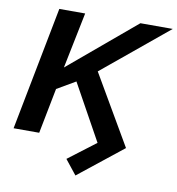

<svg xmlns="http://www.w3.org/2000/svg" viewBox="-94 -772 971 1053"><g transform="rotate(10 391.5 -246.0)"><path d="M484.9 -1 312.5 -312.5 209.5 -252.4 160.2 0H17.6L150.9 -688H294.9L231.4 -376L602.5 -688H782.7L418 -387.2L643.6 0L396.5 196.3L332 115.2Z"/></g></svg>

Font: Arimo
Style: Bold Italic
Weight: 700
Italic angle: -12°
Designer: Steve Matteson
Foundry: Monotype Imaging Inc.
Version: Version 1.33